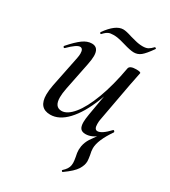

<svg xmlns="http://www.w3.org/2000/svg" viewBox="-187 -628 841 949"><g transform="rotate(30 234.0 -153.5)"><path d="M147 -457Q145 -457 143 -460Q141 -463 142 -465Q190 -533 233 -533Q250 -533 283 -522Q288 -521 311.5 -514.5Q335 -508 357 -508Q376 -508 387.5 -514.5Q399 -521 412 -535H413Q416 -535 418.5 -532.5Q421 -530 419 -528Q391 -488 373.5 -474Q356 -460 334 -460Q314 -460 274 -472Q270 -473 248.5 -479Q227 -485 205 -485Q186 -485 176 -480Q166 -475 158.5 -467.5Q151 -460 149 -458ZM64 -64Q64 -88 70 -119L106 -297Q109 -312 109 -323Q109 -352 91 -352Q72 -352 29 -309Q27 -307 25 -307Q22 -307 20 -310.5Q18 -314 21 -317Q56 -357 82 -376Q108 -395 134 -395Q173 -395 173 -346Q173 -327 167 -297L135 -138Q129 -108 129 -86Q129 -31 169 -31Q201 -31 235 -72Q269 -113 298.5 -191.5Q328 -270 347 -377L361 -376Q341 -260 306 -172Q271 -84 225.5 -35.5Q180 13 130 13Q64 13 64 -64ZM324 228Q322 228 319.5 224.5Q317 221 319 220Q344 198 347 176Q348 171 348 163Q348 152 344 130Q339 110 339 92Q339 85 341 71Q346 46 359.5 25Q373 4 414 -49L404 -26Q366 9 329 9Q309 9 300 -2Q291 -13 291 -38Q291 -54 296 -84L347 -377Q349 -385 359 -389.5Q369 -394 387 -394Q413 -394 413 -387L409 -367Q400 -324 398 -312L357 -89Q355 -80 355 -64Q355 -33 373 -33Q397 -33 438 -77L440 -78Q443 -78 445.5 -74.5Q448 -71 447 -69Q396 5 396 51Q396 67 401 87Q405 111 405 121Q405 143 389.5 168Q374 193 326 227Z"/></g></svg>

Font: Cormorant Infant Medium
Style: Italic
Weight: 500
Italic angle: -10°
Designer: Christian Thalmann (Catharsis Fonts)
Foundry: Catharsis Fonts
Version: Version 4.000